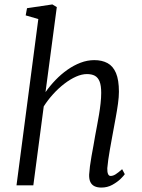

<svg xmlns="http://www.w3.org/2000/svg" viewBox="-20 -837 640 867"><path d="M437.5 10Q419.5 10 407 4Q394.5 -2 388.2 -14.8Q382 -27.5 382.5 -48.5Q383.5 -65 386.2 -86.5Q389 -108 393.2 -131.5Q397.5 -155 401.8 -178.5Q406 -202 409.5 -223Q413.5 -245 418.2 -269.5Q423 -294 427.2 -319.8Q431.5 -345.5 434.2 -370.5Q437 -395.5 437 -417.5Q437 -450.5 429.8 -468.8Q422.5 -487 408.5 -494.8Q394.5 -502.5 372.5 -502.5Q349.5 -502.5 323.5 -491Q297.5 -479.5 270.8 -459Q244 -438.5 220 -412Q196 -385.5 177.5 -356.5L130.5 0H54.5L153 -751L96 -767.5L102 -800L216.5 -817L236.5 -805L185.5 -421Q205.5 -449.5 230.8 -475.8Q256 -502 284.5 -522Q313 -542 343.8 -553.8Q374.5 -565.5 406 -565.5Q440.5 -565.5 465.5 -552Q490.5 -538.5 503.8 -507.2Q517 -476 517 -422.5Q517 -399.5 512.8 -368.8Q508.5 -338 502.5 -305.8Q496.5 -273.5 491.5 -246Q488 -227 484 -205Q480 -183 476 -160.5Q472 -138 469 -116.8Q466 -95.5 464.5 -77.5Q464 -60.5 467.8 -51.5Q471.5 -42.5 479.5 -42.5Q490.5 -42.5 502.2 -50Q514 -57.5 531.5 -73L543.5 -50.5Q539.5 -44 524.8 -29.5Q510 -15 487.5 -2.5Q465 10 437.5 10Z"/></svg>

Font: Merriweather 24pt Light
Style: Italic
Weight: 300
Italic angle: -7.8°
Version: Version 2.101